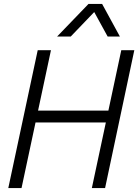

<svg xmlns="http://www.w3.org/2000/svg" viewBox="-20 -952 700 972"><path d="M445 0 594 -698H660L512 0ZM22 0 171 -698H238L89 0ZM147 -332 160 -392H541L528 -332ZM269 -767 428 -932H497L587 -767H525L457 -891L338 -767Z"/></svg>

Font: Azeret Mono ExtraLight
Style: Italic
Weight: 250
Italic angle: -12°
Designer: Martin Vácha
Foundry: Displaay
Version: Version 1.002